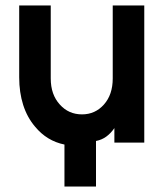

<svg xmlns="http://www.w3.org/2000/svg" viewBox="-20 -520 606 700"><path d="M50 -500V-238Q50 -183 64.5 -137.5Q79 -92 108 -58Q151 -6 215 7V160H330V-6Q351 -10 367.5 -22Q384 -34 397 -53V0H506V-500H391V-234Q391 -175 359 -139Q327 -103 279 -103Q230 -103 198 -139Q165 -175 165 -234V-500Z"/></svg>

Font: Unageo
Style: SemiBold
Weight: 600
Designer: Richard Sepsi
Foundry: Richard Sepsi
Version: Version 2.000